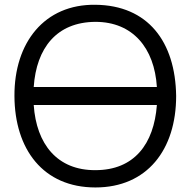

<svg xmlns="http://www.w3.org/2000/svg" viewBox="-20 -785 814 820"><path d="M387.5 -764.6C169.8 -767.7 40.6 -603.1 41.7 -375C42.7 -146.9 164.6 15.6 387.5 15.6C608.3 15.6 732.3 -145.8 732.3 -375C729.2 -607.3 611.5 -762.5 387.5 -764.6ZM387.5 -691.7C546.9 -691.7 639.6 -580.2 650 -413.5H124C135.4 -580.2 221.9 -690.6 387.5 -691.7ZM387.5 -58.3C225 -57.3 135.4 -168.8 124 -336.5H650C637.5 -169.8 553.1 -58.3 387.5 -58.3Z"/></svg>

Font: Manrope3
Style: Regular
Weight: 400
Width: 4
Designer: Mikhail Sharanda
Foundry: Mikhail Sharanda
Version: Version 3.000;PS 003.000;hotconv 1.0.88;makeotf.lib2.5.64775